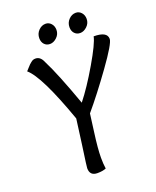

<svg xmlns="http://www.w3.org/2000/svg" viewBox="-151 -907 813 998"><g transform="rotate(-20 255.5 -408.0)"><path d="M50 -619Q54 -623 63.5 -634Q73 -645 76.5 -648Q80 -651 87 -657Q94 -663 100 -665Q106 -667 113 -667Q140 -667 154 -633Q196 -551 261 -369Q312 -433 371 -534Q430 -635 437 -672Q511 -672 511 -631Q511 -606 430 -493.5Q349 -381 282 -302L269 -203Q257 -115 257 -66Q257 -32 261 -5Q243 3 213 3Q171 3 171 -39Q171 -45 174.5 -70Q178 -95 187.5 -163Q197 -231 206 -302Q112 -567 50 -619ZM211 -712Q192 -712 180 -725Q168 -738 168 -759Q168 -784 185 -801.5Q202 -819 224 -819Q242 -819 254.5 -805Q267 -791 267 -770Q267 -746 249 -729Q231 -712 211 -712ZM378 -712Q359 -712 347 -725Q335 -738 335 -759Q335 -784 352 -801.5Q369 -819 391 -819Q409 -819 421.5 -805Q434 -791 434 -770Q434 -746 416 -729Q398 -712 378 -712Z"/></g></svg>

Font: Overlock
Style: Italic
Weight: 400
Designer: Dario Muhafara
Foundry: Dario Manuel Muhafara
Version: Version 1.002